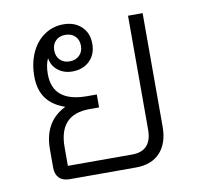

<svg xmlns="http://www.w3.org/2000/svg" viewBox="-67 -630 724 700"><g transform="rotate(-10 294.5 -280.0)"><path d="M503 -550V-130Q503 -69 471.5 -34.5Q440 0 381 0H136Q111 0 97.5 -13.5Q84 -27 84 -52V-119Q84 -222 165 -262V-263Q119 -279 96.5 -310.5Q74 -342 74 -391Q74 -440 91.5 -478.5Q109 -517 140.5 -538.5Q172 -560 211 -560Q252 -560 277.5 -536Q303 -512 303 -472Q303 -433 278.5 -409Q254 -385 214 -385Q183 -385 161 -402.5Q139 -420 135 -448Q124 -426 124 -391Q124 -287 251 -287H287V-239H251Q138 -239 138 -118V-49H376Q449 -49 449 -129V-550ZM162 -472Q162 -450 175.5 -436.5Q189 -423 211 -423Q233 -423 247 -436.5Q261 -450 261 -472Q261 -494 247.5 -507.5Q234 -521 211 -521Q189 -521 175.5 -507.5Q162 -494 162 -472Z"/></g></svg>

Font: Bai Jamjuree Light
Style: Regular
Weight: 300
Designer: Katatrad Aksorn Co.,Ltd.
Foundry: Cadson Demak Co.,Ltd.
Version: Version 1.000; ttfautohint (v1.6)